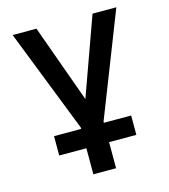

<svg xmlns="http://www.w3.org/2000/svg" viewBox="-111 -606 807 917"><g transform="rotate(-15 293.0 -147.0)"><path d="M102.5 95.7V0H483.9V95.7ZM239.3 0 36.6 -517.6H154.3L308.1 -90.3H277.8L431.6 -517.6H549.3L346.7 0ZM236.8 224.6V-46.9H349.1V224.6Z"/></g></svg>

Font: Cascadia Mono Medium
Style: Regular
Weight: 500
Monospace: yes
Designer: Aaron Bell
Foundry: Saja Typeworks
Version: Version 2407.024